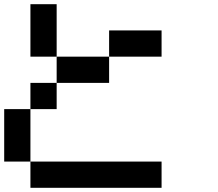

<svg xmlns="http://www.w3.org/2000/svg" viewBox="-20 -895 1040 915"><path d="M0 -125V-375H125V-125ZM125 -125H750V0H125ZM125 -375V-500H250V-375ZM125 -625V-875H250V-625ZM250 -625H500V-500H250ZM500 -625V-750H750V-625Z"/></svg>

Font: GalmuriMono7 Regular
Style: Regular
Weight: 400
Designer: Lee Minseo (quiple)
Version: Version 2.399;hotconv 1.1.1;makeotfexe 2.6.0 DEVELOPMENT